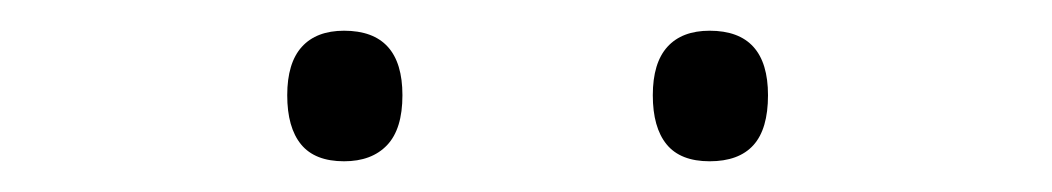

<svg xmlns="http://www.w3.org/2000/svg" viewBox="-20 -795 685 125"><path d="M204 -690Q185 -690 176 -701Q167 -712 167 -733Q167 -754 176.5 -764.5Q186 -775 204 -775Q223 -775 232.5 -764.5Q242 -754 242 -733Q242 -711 232 -700.5Q222 -690 204 -690ZM442 -690Q423 -690 414 -701Q405 -712 405 -733Q405 -754 414.5 -764.5Q424 -775 442 -775Q461 -775 470.5 -764.5Q480 -754 480 -733Q480 -711 470.5 -700.5Q461 -690 442 -690Z"/></svg>

Font: Playwrite CL Thin
Style: Regular
Weight: 100
Designer: Veronika Burian, José Scaglione
Foundry: TypeTogether
Version: Version 1.002